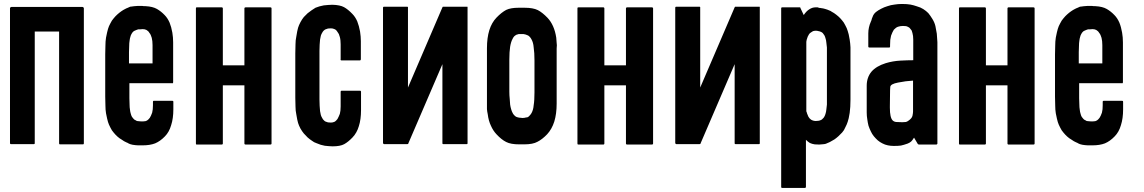

<svg xmlns="http://www.w3.org/2000/svg" viewBox="-20 -713 5645 947"><path d="M393.6 -671.9Q393.6 -587.9 393.6 -420.9Q393.6 -282.2 393.6 -5.9Q393.6 -3.9 392.6 -2Q390.6 -1 388.7 -1Q351.6 -1 276.4 -1Q274.4 -1 272.5 -2Q271.5 -3.9 271.5 -5.9Q271.5 -190.4 271.5 -557.6Q242.2 -557.6 183.6 -557.6Q172.9 -557.6 151.4 -557.6Q151.4 -374 151.4 -6.8Q151.4 -4.9 150.4 -2.9Q148.4 -2 146.5 -2Q109.4 -2 34.2 -2Q32.2 -2 31.2 -2.9Q29.3 -4.9 29.3 -6.8Q29.3 -89.8 29.3 -256.8Q29.3 -395.5 29.3 -672.9Q29.3 -673.8 29.3 -673.8Q30.3 -673.8 30.3 -674.8Q31.2 -676.8 33.2 -677.7Q34.2 -678.7 36.1 -678.7Q153.3 -678.7 386.7 -678.7Q388.7 -678.7 390.6 -677.7Q392.6 -675.8 392.6 -673.8Q393.6 -672.9 393.6 -672.9Q393.6 -672.9 393.6 -671.9Z M829.1 -302.7Q758.8 -302.7 618.2 -302.7Q618.2 -278.3 618.2 -228.5Q618.2 -211.9 619.1 -197.3Q619.1 -183.6 621.1 -171.9Q622.1 -161.1 625 -152.3Q627 -143.6 630.9 -136.7Q634.8 -130.9 638.7 -127Q642.6 -122.1 648.4 -120.1Q651.4 -118.2 655.3 -116.2Q659.2 -115.2 664.1 -115.2Q666 -114.3 674.8 -114.3Q682.6 -114.3 686.5 -114.3Q690.4 -114.3 695.3 -115.2Q699.2 -115.2 704.1 -118.2Q708 -120.1 711.9 -124Q715.8 -127.9 718.8 -131.8Q721.7 -136.7 724.6 -142.6Q727.5 -149.4 730.5 -157.2Q732.4 -164.1 733.4 -173.8Q734.4 -183.6 734.4 -194.3Q734.4 -199.2 734.4 -210.9Q734.4 -212.9 735.4 -214.8Q736.3 -215.8 739.3 -215.8Q769.5 -215.8 830.1 -215.8Q832 -215.8 834 -214.8Q835 -212.9 835 -210.9Q835 -198.2 835 -173.8Q835 -128.9 824.2 -95.7Q814.5 -61.5 793 -40Q770.5 -16.6 745.1 -5.9Q719.7 3.9 683.6 3.9Q680.7 3.9 672.9 3.9Q664.1 3.9 661.1 3.9Q654.3 2.9 647.5 2.9Q640.6 2 633.8 1Q627 0 622.1 -2Q617.2 -3.9 613.3 -5.9Q610.4 -7.8 608.4 -8.8Q606.4 -9.8 603.5 -10.7Q596.7 -13.7 591.8 -16.6Q585.9 -20.5 580.1 -24.4Q575.2 -27.3 569.3 -31.2Q564.5 -35.2 558.6 -40Q549.8 -47.9 541 -58.6Q531.2 -69.3 524.4 -84Q516.6 -98.6 512.7 -111.3Q508.8 -124 502.9 -154.3Q500 -171.9 500 -192.4Q499 -212.9 499 -236.3Q499 -237.3 499 -239.3Q499 -239.3 499 -240.2Q499 -240.2 499 -240.2Q499 -305.7 499 -437.5Q499 -438.5 499 -438.5Q499 -438.5 499 -438.5Q499 -441.4 499 -445.3Q499 -467.8 500 -488.3Q500 -508.8 502.9 -527.3Q508.8 -557.6 512.7 -570.3Q516.6 -584 524.4 -597.7Q531.2 -612.3 541 -623Q549.8 -633.8 558.6 -641.6Q568.4 -650.4 578.1 -657.2Q587.9 -664.1 597.7 -668.9Q600.6 -670.9 603.5 -671.9Q605.5 -672.9 608.4 -673.8Q612.3 -675.8 617.2 -677.7Q621.1 -680.7 628.9 -680.7Q639.6 -682.6 657.2 -683.6Q673.8 -683.6 682.6 -683.6Q686.5 -683.6 690.4 -682.6Q694.3 -682.6 698.2 -682.6Q733.4 -680.7 753.9 -668.9Q774.4 -657.2 792 -638.7Q806.6 -624 816.4 -601.6Q825.2 -580.1 830.1 -551.8Q832 -540 833 -528.3Q834 -515.6 834 -503.9Q834 -438.5 834 -306.6Q834 -304.7 833 -303.7Q831.1 -301.8 829.1 -301.8Q829.1 -302.7 829.1 -302.7ZM732.4 -400.4Q732.4 -429.7 732.4 -490.2Q732.4 -500 731.4 -509.8Q730.5 -518.6 728.5 -526.4Q725.6 -533.2 723.6 -540Q720.7 -546.9 716.8 -550.8Q713.9 -556.6 710 -559.6Q707 -562.5 702.1 -565.4Q697.3 -567.4 693.4 -568.4Q688.5 -569.3 683.6 -569.3Q680.7 -569.3 671.9 -568.4Q664.1 -568.4 662.1 -568.4Q657.2 -567.4 653.3 -565.4Q649.4 -564.5 646.5 -562.5Q640.6 -560.5 636.7 -556.6Q631.8 -551.8 628.9 -545.9Q625 -540 623 -531.2Q620.1 -522.5 619.1 -511.7Q617.2 -501 617.2 -486.3Q616.2 -472.7 616.2 -456.1Q616.2 -437.5 616.2 -400.4Q654.3 -400.4 732.4 -400.4Z M1319.3 -671.9Q1319.3 -587.9 1319.3 -420.9Q1319.3 -282.2 1319.3 -4.9Q1319.3 -2.9 1317.4 -1Q1316.4 0 1313.5 0Q1272.5 0 1191.4 0Q1188.5 0 1187.5 -1Q1185.5 -2.9 1185.5 -4.9Q1185.5 -100.6 1185.5 -292Q1161.1 -292 1113.3 -292Q1101.6 -292 1079.1 -292Q1079.1 -196.3 1079.1 -4.9Q1079.1 -2.9 1077.1 -1Q1076.2 0 1074.2 0Q1033.2 0 951.2 0Q948.2 0 947.3 -1Q946.3 -2.9 946.3 -4.9Q946.3 -88.9 946.3 -255.9Q946.3 -394.5 946.3 -671.9Q946.3 -673.8 947.3 -675.8Q948.2 -676.8 951.2 -676.8Q992.2 -676.8 1074.2 -676.8Q1076.2 -676.8 1077.1 -675.8Q1079.1 -673.8 1079.1 -671.9Q1079.1 -578.1 1079.1 -390.6Q1114.3 -390.6 1185.5 -390.6Q1185.5 -484.4 1185.5 -671.9Q1185.5 -673.8 1187.5 -675.8Q1188.5 -676.8 1191.4 -676.8Q1231.4 -676.8 1313.5 -676.8Q1316.4 -676.8 1317.4 -675.8Q1319.3 -673.8 1319.3 -671.9Z M1660.2 -420.9Q1660.2 -445.3 1660.2 -494.1Q1660.2 -504.9 1659.2 -513.7Q1658.2 -523.4 1656.2 -530.3Q1653.3 -538.1 1651.4 -544.9Q1648.4 -550.8 1644.5 -555.7Q1641.6 -560.5 1638.7 -563.5Q1634.8 -567.4 1629.9 -569.3Q1625 -571.3 1621.1 -572.3Q1616.2 -573.2 1612.3 -573.2Q1604.5 -573.2 1597.7 -572.3Q1590.8 -570.3 1585.9 -568.4Q1581.1 -566.4 1576.2 -561.5Q1572.3 -557.6 1569.3 -551.8Q1565.4 -545.9 1562.5 -537.1Q1560.5 -528.3 1558.6 -517.6Q1557.6 -505.9 1556.6 -492.2Q1555.7 -477.5 1555.7 -461.9Q1555.7 -381.8 1555.7 -222.7Q1555.7 -205.1 1556.6 -191.4Q1557.6 -176.8 1558.6 -165Q1560.5 -154.3 1562.5 -145.5Q1565.4 -136.7 1569.3 -130.9Q1572.3 -124 1577.1 -120.1Q1581.1 -115.2 1585.9 -113.3Q1590.8 -111.3 1597.7 -109.4Q1604.5 -108.4 1612.3 -108.4Q1616.2 -108.4 1621.1 -109.4Q1625 -110.4 1629.9 -112.3Q1633.8 -114.3 1637.7 -118.2Q1641.6 -122.1 1644.5 -126Q1647.5 -130.9 1650.4 -137.7Q1653.3 -143.6 1656.2 -151.4Q1658.2 -159.2 1659.2 -168Q1660.2 -177.7 1660.2 -188.5Q1660.2 -212.9 1660.2 -260.7Q1660.2 -262.7 1661.1 -263.7Q1663.1 -265.6 1665 -265.6Q1695.3 -265.6 1755.9 -265.6Q1757.8 -265.6 1759.8 -263.7Q1760.7 -262.7 1760.7 -260.7Q1760.7 -230.5 1760.7 -169.9Q1760.7 -124 1750 -90.8Q1740.2 -57.6 1718.8 -35.2Q1697.3 -12.7 1677.7 -2Q1658.2 8.8 1620.1 8.8Q1611.3 8.8 1601.6 7.8Q1591.8 6.8 1582 5.9Q1572.3 3.9 1561.5 1Q1551.8 -2 1541 -6.8Q1535.2 -8.8 1529.3 -11.7Q1524.4 -15.6 1517.6 -19.5Q1512.7 -22.5 1507.8 -26.4Q1502 -31.2 1497.1 -35.2Q1488.3 -43.9 1478.5 -54.7Q1469.7 -65.4 1461.9 -79.1Q1454.1 -93.8 1450.2 -106.4Q1446.3 -119.1 1441.4 -149.4Q1437.5 -167 1437.5 -187.5Q1436.5 -207 1436.5 -230.5Q1436.5 -231.4 1436.5 -233.4Q1436.5 -234.4 1436.5 -234.4Q1436.5 -234.4 1436.5 -234.4Q1436.5 -303.7 1436.5 -443.4Q1436.5 -444.3 1436.5 -444.3Q1436.5 -444.3 1436.5 -444.3Q1436.5 -446.3 1436.5 -449.2Q1436.5 -473.6 1437.5 -494.1Q1437.5 -514.6 1441.4 -532.2Q1446.3 -563.5 1450.2 -576.2Q1454.1 -588.9 1461.9 -603.5Q1469.7 -618.2 1478.5 -628.9Q1488.3 -639.6 1497.1 -647.5Q1506.8 -655.3 1516.6 -662.1Q1526.4 -668.9 1536.1 -674.8Q1545.9 -678.7 1555.7 -681.6Q1566.4 -684.6 1577.1 -686.5Q1587.9 -687.5 1598.6 -688.5Q1610.4 -689.5 1619.1 -689.5Q1657.2 -688.5 1676.8 -677.7Q1696.3 -667 1717.8 -644.5Q1732.4 -629.9 1742.2 -607.4Q1751 -585 1755.9 -557.6Q1757.8 -545.9 1758.8 -533.2Q1759.8 -521.5 1759.8 -509.8Q1759.8 -479.5 1759.8 -420.9Q1759.8 -418 1758.8 -417Q1756.8 -415 1754.9 -415Q1724.6 -415 1664.1 -415Q1662.1 -415 1660.2 -417Q1659.2 -418 1660.2 -420.9Z M2286.1 -678.7Q2286.1 -454.1 2286.1 -4.9Q2286.1 -4.9 2285.2 -3.9Q2285.2 -2 2281.2 -2Q2243.2 -2 2167 -2Q2165 -2 2163.1 -2.9Q2162.1 -4.9 2162.1 -6.8Q2162.1 -80.1 2162.1 -224.6Q2162.1 -282.2 2162.1 -396.5Q2105.5 -265.6 1993.2 -3.9Q1993.2 -3.9 1993.2 -2.9Q1992.2 -2.9 1991.2 -2.9Q1989.3 -2 1989.3 -2Q1951.2 -2 1875 -2Q1873 -2 1871.1 -3.9Q1869.1 -5.9 1869.1 -7.8Q1869.1 -91.8 1869.1 -258.8Q1869.1 -397.5 1869.1 -674.8Q1869.1 -677.7 1870.1 -678.7Q1871.1 -679.7 1873 -679.7Q1912.1 -679.7 1989.3 -679.7Q1989.3 -679.7 1990.2 -679.7Q1991.2 -678.7 1992.2 -677.7Q1992.2 -604.5 1992.2 -457Q1992.2 -398.4 1992.2 -281.2Q2048.8 -413.1 2162.1 -676.8Q2163.1 -678.7 2164.1 -679.7Q2165 -679.7 2167 -679.7Q2206.1 -679.7 2283.2 -679.7Q2284.2 -679.7 2285.2 -679.7Q2285.2 -679.7 2286.1 -678.7Z M2725.6 -473.6Q2725.6 -383.8 2725.6 -202.1Q2725.6 -151.4 2713.9 -113.3Q2702.1 -76.2 2678.7 -50.8Q2654.3 -25.4 2630.9 -13.7Q2608.4 -1 2565.4 -1Q2563.5 -1 2561.5 -1Q2559.6 -1 2558.6 -1Q2557.6 -1 2555.7 -1Q2551.8 -1 2547.9 -1Q2543.9 -1 2541 -1Q2499 -1 2476.6 -12.7Q2453.1 -24.4 2428.7 -50.8Q2412.1 -68.4 2401.4 -92.8Q2389.6 -117.2 2385.7 -149.4Q2382.8 -162.1 2381.8 -174.8Q2381.8 -188.5 2381.8 -203.1Q2381.8 -293.9 2381.8 -475.6Q2381.8 -526.4 2393.6 -564.5Q2405.3 -601.6 2428.7 -626Q2453.1 -651.4 2476.6 -664.1Q2499 -674.8 2538.1 -674.8Q2541 -674.8 2543 -674.8Q2544.9 -674.8 2546.9 -674.8Q2548.8 -674.8 2550.8 -674.8Q2551.8 -674.8 2553.7 -674.8Q2557.6 -674.8 2560.5 -674.8Q2564.5 -674.8 2567.4 -674.8Q2609.4 -674.8 2632.8 -663.1Q2655.3 -651.4 2680.7 -625Q2697.3 -607.4 2708 -583Q2718.8 -558.6 2723.6 -527.3Q2724.6 -514.6 2725.6 -501Q2726.6 -496.1 2726.6 -490.2Q2726.6 -482.4 2725.6 -473.6ZM2616.2 -415Q2616.2 -434.6 2615.2 -450.2Q2614.3 -465.8 2612.3 -478.5Q2611.3 -492.2 2608.4 -502Q2605.5 -511.7 2601.6 -518.6Q2597.7 -526.4 2592.8 -531.2Q2587.9 -537.1 2582 -539.1Q2571.3 -543.9 2562.5 -544.9Q2552.7 -544.9 2546.9 -544.9Q2543.9 -544.9 2542 -544.9Q2540 -544.9 2538.1 -544.9Q2535.2 -543.9 2532.2 -543Q2529.3 -543 2526.4 -541Q2520.5 -538.1 2515.6 -533.2Q2510.7 -527.3 2507.8 -520.5Q2503.9 -513.7 2501 -503.9Q2498 -494.1 2496.1 -482.4Q2494.1 -469.7 2493.2 -454.1Q2492.2 -437.5 2492.2 -418.9Q2492.2 -366.2 2492.2 -260.7Q2492.2 -242.2 2494.1 -225.6Q2495.1 -210 2496.1 -197.3Q2498 -184.6 2501 -174.8Q2503.9 -164.1 2507.8 -157.2Q2510.7 -150.4 2515.6 -145.5Q2520.5 -139.6 2526.4 -136.7Q2530.3 -134.8 2540 -132.8Q2550.8 -131.8 2559.6 -130.9Q2560.5 -130.9 2562.5 -131.8Q2564.5 -131.8 2566.4 -131.8Q2570.3 -132.8 2575.2 -133.8Q2581.1 -133.8 2582 -134.8Q2588.9 -137.7 2592.8 -143.6Q2597.7 -148.4 2601.6 -155.3Q2605.5 -162.1 2608.4 -171.9Q2611.3 -181.6 2612.3 -194.3Q2614.3 -206.1 2615.2 -221.7Q2616.2 -238.3 2616.2 -256.8Q2616.2 -309.6 2616.2 -415Z M3201.2 -671.9Q3201.2 -587.9 3201.2 -420.9Q3201.2 -282.2 3201.2 -4.9Q3201.2 -2.9 3199.2 -1Q3198.2 0 3195.3 0Q3154.3 0 3073.2 0Q3070.3 0 3069.3 -1Q3067.4 -2.9 3067.4 -4.9Q3067.4 -100.6 3067.4 -292Q3043 -292 2995.1 -292Q2983.4 -292 2960.9 -292Q2960.9 -196.3 2960.9 -4.9Q2960.9 -2.9 2959 -1Q2958 0 2956.1 0Q2915 0 2833 0Q2830.1 0 2829.1 -1Q2828.1 -2.9 2828.1 -4.9Q2828.1 -88.9 2828.1 -255.9Q2828.1 -394.5 2828.1 -671.9Q2828.1 -673.8 2829.1 -675.8Q2830.1 -676.8 2833 -676.8Q2874 -676.8 2956.1 -676.8Q2958 -676.8 2959 -675.8Q2960.9 -673.8 2960.9 -671.9Q2960.9 -578.1 2960.9 -390.6Q2996.1 -390.6 3067.4 -390.6Q3067.4 -484.4 3067.4 -671.9Q3067.4 -673.8 3069.3 -675.8Q3070.3 -676.8 3073.2 -676.8Q3113.3 -676.8 3195.3 -676.8Q3198.2 -676.8 3199.2 -675.8Q3201.2 -673.8 3201.2 -671.9Z M3727.5 -678.7Q3727.5 -454.1 3727.5 -4.9Q3727.5 -4.9 3726.6 -3.9Q3726.6 -2 3722.7 -2Q3684.6 -2 3608.4 -2Q3606.4 -2 3604.5 -2.9Q3603.5 -4.9 3603.5 -6.8Q3603.5 -80.1 3603.5 -224.6Q3603.5 -282.2 3603.5 -396.5Q3546.9 -265.6 3434.6 -3.9Q3434.6 -3.9 3434.6 -2.9Q3433.6 -2.9 3432.6 -2.9Q3430.7 -2 3430.7 -2Q3392.6 -2 3316.4 -2Q3314.5 -2 3312.5 -3.9Q3310.5 -5.9 3310.5 -7.8Q3310.5 -91.8 3310.5 -258.8Q3310.5 -397.5 3310.5 -674.8Q3310.5 -677.7 3311.5 -678.7Q3312.5 -679.7 3314.5 -679.7Q3353.5 -679.7 3430.7 -679.7Q3430.7 -679.7 3431.6 -679.7Q3432.6 -678.7 3433.6 -677.7Q3433.6 -604.5 3433.6 -457Q3433.6 -398.4 3433.6 -281.2Q3490.2 -413.1 3603.5 -676.8Q3604.5 -678.7 3605.5 -679.7Q3606.4 -679.7 3608.4 -679.7Q3647.5 -679.7 3724.6 -679.7Q3725.6 -679.7 3726.6 -679.7Q3726.6 -679.7 3727.5 -678.7Z M4174.8 -221.7Q4174.8 -221.7 4174.8 -221.7Q4174.8 -220.7 4174.8 -220.7Q4174.8 -203.1 4173.8 -186.5Q4172.9 -169.9 4170.9 -156.2Q4166 -125 4161.1 -112.3Q4157.2 -99.6 4149.4 -85Q4143.6 -70.3 4133.8 -59.6Q4124 -48.8 4115.2 -41Q4105.5 -32.2 4095.7 -25.4Q4085 -18.6 4075.2 -13.7Q4072.3 -12.7 4069.3 -10.7Q4067.4 -9.8 4064.5 -8.8Q4060.5 -6.8 4055.7 -4.9Q4051.8 -2.9 4043.9 -2Q4032.2 -1 4020.5 0Q4008.8 0 3998 -1Q3985.4 -2.9 3974.6 -7.8Q3964.8 -13.7 3955.1 -23.4Q3955.1 54.7 3955.1 209Q3955.1 210.9 3953.1 212.9Q3952.1 213.9 3950.2 213.9Q3912.1 213.9 3837.9 213.9Q3835.9 213.9 3834 212.9Q3833 210.9 3833 209Q3833 98.6 3833 -122.1Q3833 -305.7 3833 -671.9Q3833 -673.8 3834 -675.8Q3835.9 -676.8 3837.9 -676.8Q3866.2 -676.8 3923.8 -676.8Q3925.8 -676.8 3926.8 -676.8Q3927.7 -675.8 3927.7 -673.8Q3933.6 -662.1 3944.3 -638.7Q3957 -658.2 3971.7 -667Q3986.3 -676.8 4002.9 -676.8Q4008.8 -676.8 4012.7 -676.8Q4016.6 -675.8 4021.5 -673.8Q4023.4 -673.8 4025.4 -673.8Q4027.3 -672.9 4030.3 -672.9Q4040 -671.9 4049.8 -668.9Q4060.5 -666 4071.3 -661.1Q4077.1 -659.2 4082 -655.3Q4087.9 -651.4 4093.8 -648.4Q4098.6 -645.5 4104.5 -640.6Q4109.4 -636.7 4115.2 -631.8Q4124 -624 4132.8 -613.3Q4142.6 -602.5 4149.4 -587.9Q4157.2 -574.2 4161.1 -560.5Q4166 -547.9 4170.9 -517.6Q4173.8 -500 4174.8 -479.5Q4174.8 -459 4174.8 -436.5Q4174.8 -434.6 4174.8 -432.6Q4174.8 -362.3 4174.8 -221.7ZM4058.6 -447.3Q4058.6 -463.9 4058.6 -478.5Q4057.6 -493.2 4055.7 -503.9Q4054.7 -515.6 4051.8 -523.4Q4049.8 -532.2 4045.9 -539.1Q4042 -544.9 4038.1 -549.8Q4034.2 -553.7 4029.3 -555.7Q4023.4 -558.6 4016.6 -559.6Q4010.7 -561.5 4002.9 -561.5Q3998 -561.5 3994.1 -560.5Q3989.3 -559.6 3985.4 -556.6Q3981.4 -554.7 3976.6 -550.8Q3972.7 -547.9 3969.7 -543Q3966.8 -538.1 3963.9 -532.2Q3960.9 -525.4 3959 -517.6Q3958 -514.6 3958 -512.7Q3958 -509.8 3957 -506.8Q3957 -394.5 3957 -168.9Q3957 -167 3957 -164.1Q3958 -161.1 3959 -159.2Q3960.9 -151.4 3963.9 -145.5Q3965.8 -138.7 3969.7 -133.8Q3972.7 -128.9 3976.6 -126Q3980.5 -122.1 3985.4 -120.1Q3989.3 -118.2 3994.1 -117.2Q3998 -116.2 4002.9 -116.2Q4010.7 -116.2 4016.6 -117.2Q4023.4 -118.2 4029.3 -121.1Q4034.2 -123 4038.1 -127.9Q4043 -131.8 4045.9 -137.7Q4049.8 -144.5 4051.8 -152.3Q4054.7 -161.1 4055.7 -171.9Q4057.6 -183.6 4058.6 -197.3Q4058.6 -211.9 4058.6 -228.5Q4058.6 -300.8 4058.6 -447.3Z M4603.5 -504.9Q4603.5 -412.1 4603.5 -227.5Q4603.5 -153.3 4603.5 -4.9Q4603.5 -2.9 4601.6 -2Q4600.6 0 4598.6 0Q4569.3 0 4511.7 0Q4510.7 0 4509.8 -1Q4507.8 -2 4506.8 -2.9Q4501 -13.7 4488.3 -34.2Q4487.3 -33.2 4487.3 -32.2Q4487.3 -32.2 4486.3 -31.2Q4480.5 -21.5 4474.6 -15.6Q4468.8 -9.8 4457 -4.9Q4437.5 2 4423.8 4.9Q4411.1 6.8 4388.7 6.8Q4373 6.8 4359.4 3.9Q4344.7 1 4332 -5.9Q4320.3 -11.7 4309.6 -20.5Q4298.8 -30.3 4290 -41Q4281.2 -51.8 4275.4 -64.5Q4268.6 -78.1 4263.7 -92.8Q4259.8 -108.4 4257.8 -124Q4254.9 -140.6 4254.9 -158.2Q4254.9 -202.1 4254.9 -290Q4254.9 -331.1 4278.3 -359.4Q4301.8 -386.7 4348.6 -401.4Q4383.8 -412.1 4421.9 -414.1Q4459 -416 4484.4 -416Q4484.4 -443.4 4484.4 -499Q4484.4 -508.8 4484.4 -517.6Q4484.4 -526.4 4483.4 -535.2Q4482.4 -543 4480.5 -549.8Q4478.5 -555.7 4476.6 -562.5Q4473.6 -567.4 4469.7 -571.3Q4466.8 -576.2 4460.9 -579.1Q4456.1 -582 4449.2 -584Q4442.4 -585 4433.6 -585Q4426.8 -585 4420.9 -584Q4415 -583 4409.2 -581.1Q4403.3 -579.1 4398.4 -575.2Q4393.6 -571.3 4388.7 -566.4Q4384.8 -560.5 4381.8 -553.7Q4377.9 -545.9 4375 -537.1Q4373 -528.3 4371.1 -516.6Q4370.1 -504.9 4370.1 -491.2Q4370.1 -488.3 4370.1 -483.4Q4370.1 -480.5 4369.1 -479.5Q4367.2 -478.5 4365.2 -478.5Q4333 -478.5 4268.6 -478.5Q4265.6 -478.5 4264.6 -479.5Q4262.7 -480.5 4262.7 -483.4Q4262.7 -494.1 4262.7 -515.6Q4262.7 -517.6 4262.7 -547.9Q4262.7 -578.1 4275.4 -606.4Q4277.3 -609.4 4278.3 -613.3Q4279.3 -617.2 4280.3 -621.1Q4283.2 -629.9 4287.1 -637.7Q4291 -645.5 4299.8 -653.3Q4312.5 -663.1 4326.2 -669.9Q4340.8 -677.7 4357.4 -682.6Q4374 -688.5 4391.6 -690.4Q4409.2 -693.4 4428.7 -693.4Q4455.1 -693.4 4470.7 -690.4Q4486.3 -687.5 4502.9 -681.6Q4520.5 -676.8 4534.2 -668Q4547.9 -659.2 4558.6 -648.4Q4568.4 -636.7 4579.1 -619.1Q4589.8 -601.6 4593.8 -584Q4597.7 -566.4 4600.6 -546.9Q4602.5 -527.3 4603.5 -504.9ZM4382.8 -119.1Q4389.6 -112.3 4400.4 -111.3Q4412.1 -110.4 4424.8 -110.4Q4426.8 -110.4 4428.7 -110.4Q4430.7 -110.4 4433.6 -110.4Q4442.4 -110.4 4448.2 -111.3Q4455.1 -113.3 4460 -117.2Q4477.5 -128.9 4480.5 -141.6Q4483.4 -155.3 4483.4 -163.1Q4483.4 -213.9 4483.4 -315.4Q4447.3 -313.5 4409.2 -305.7Q4372.1 -298.8 4371.1 -284.2Q4371.1 -278.3 4370.1 -267.6Q4369.1 -234.4 4369.1 -189.5Q4369.1 -185.5 4369.1 -181.6Q4369.1 -132.8 4382.8 -119.1Z M5083 -671.9Q5083 -587.9 5083 -420.9Q5083 -282.2 5083 -4.9Q5083 -2.9 5081.1 -1Q5080.1 0 5077.1 0Q5036.1 0 4955.1 0Q4952.1 0 4951.2 -1Q4949.2 -2.9 4949.2 -4.9Q4949.2 -100.6 4949.2 -292Q4924.8 -292 4877 -292Q4865.2 -292 4842.8 -292Q4842.8 -196.3 4842.8 -4.9Q4842.8 -2.9 4840.8 -1Q4839.8 0 4837.9 0Q4796.9 0 4714.8 0Q4711.9 0 4710.9 -1Q4710 -2.9 4710 -4.9Q4710 -88.9 4710 -255.9Q4710 -394.5 4710 -671.9Q4710 -673.8 4710.9 -675.8Q4711.9 -676.8 4714.8 -676.8Q4755.9 -676.8 4837.9 -676.8Q4839.8 -676.8 4840.8 -675.8Q4842.8 -673.8 4842.8 -671.9Q4842.8 -578.1 4842.8 -390.6Q4877.9 -390.6 4949.2 -390.6Q4949.2 -484.4 4949.2 -671.9Q4949.2 -673.8 4951.2 -675.8Q4952.1 -676.8 4955.1 -676.8Q4995.1 -676.8 5077.1 -676.8Q5080.1 -676.8 5081.1 -675.8Q5083 -673.8 5083 -671.9Z M5513.7 -302.7Q5443.4 -302.7 5302.7 -302.7Q5302.7 -278.3 5302.7 -228.5Q5302.7 -211.9 5303.7 -197.3Q5303.7 -183.6 5305.7 -171.9Q5306.6 -161.1 5309.6 -152.3Q5311.5 -143.6 5315.4 -136.7Q5319.3 -130.9 5323.2 -127Q5327.1 -122.1 5333 -120.1Q5335.9 -118.2 5339.8 -116.2Q5343.8 -115.2 5348.6 -115.2Q5350.6 -114.3 5359.4 -114.3Q5367.2 -114.3 5371.1 -114.3Q5375 -114.3 5379.9 -115.2Q5383.8 -115.2 5388.7 -118.2Q5392.6 -120.1 5396.5 -124Q5400.4 -127.9 5403.3 -131.8Q5406.2 -136.7 5409.2 -142.6Q5412.1 -149.4 5415 -157.2Q5417 -164.1 5418 -173.8Q5418.9 -183.6 5418.9 -194.3Q5418.9 -199.2 5418.9 -210.9Q5418.9 -212.9 5419.9 -214.8Q5420.9 -215.8 5423.8 -215.8Q5454.1 -215.8 5514.6 -215.8Q5516.6 -215.8 5518.6 -214.8Q5519.5 -212.9 5519.5 -210.9Q5519.5 -198.2 5519.5 -173.8Q5519.5 -128.9 5508.8 -95.7Q5499 -61.5 5477.5 -40Q5455.1 -16.6 5429.7 -5.9Q5404.3 3.9 5368.2 3.9Q5365.2 3.9 5357.4 3.9Q5348.6 3.9 5345.7 3.9Q5338.9 2.9 5332 2.9Q5325.2 2 5318.4 1Q5311.5 0 5306.6 -2Q5301.8 -3.9 5297.9 -5.9Q5294.9 -7.8 5293 -8.8Q5291 -9.8 5288.1 -10.7Q5281.2 -13.7 5276.4 -16.6Q5270.5 -20.5 5264.6 -24.4Q5259.8 -27.3 5253.9 -31.2Q5249 -35.2 5243.2 -40Q5234.4 -47.9 5225.6 -58.6Q5215.8 -69.3 5209 -84Q5201.2 -98.6 5197.3 -111.3Q5193.4 -124 5187.5 -154.3Q5184.6 -171.9 5184.6 -192.4Q5183.6 -212.9 5183.6 -236.3Q5183.6 -237.3 5183.6 -239.3Q5183.6 -239.3 5183.6 -240.2Q5183.6 -240.2 5183.6 -240.2Q5183.6 -305.7 5183.6 -437.5Q5183.6 -438.5 5183.6 -438.5Q5183.6 -438.5 5183.6 -438.5Q5183.6 -441.4 5183.6 -445.3Q5183.6 -467.8 5184.6 -488.3Q5184.6 -508.8 5187.5 -527.3Q5193.4 -557.6 5197.3 -570.3Q5201.2 -584 5209 -597.7Q5215.8 -612.3 5225.6 -623Q5234.4 -633.8 5243.2 -641.6Q5252.9 -650.4 5262.7 -657.2Q5272.5 -664.1 5282.2 -668.9Q5285.2 -670.9 5288.1 -671.9Q5290 -672.9 5293 -673.8Q5296.9 -675.8 5301.8 -677.7Q5305.7 -680.7 5313.5 -680.7Q5324.2 -682.6 5341.8 -683.6Q5358.4 -683.6 5367.2 -683.6Q5371.1 -683.6 5375 -682.6Q5378.9 -682.6 5382.8 -682.6Q5418 -680.7 5438.5 -668.9Q5459 -657.2 5476.6 -638.7Q5491.2 -624 5501 -601.6Q5509.8 -580.1 5514.6 -551.8Q5516.6 -540 5517.6 -528.3Q5518.6 -515.6 5518.6 -503.9Q5518.6 -438.5 5518.6 -306.6Q5518.6 -304.7 5517.6 -303.7Q5515.6 -301.8 5513.7 -301.8Q5513.7 -302.7 5513.7 -302.7ZM5417 -400.4Q5417 -429.7 5417 -490.2Q5417 -500 5416 -509.8Q5415 -518.6 5413.1 -526.4Q5410.2 -533.2 5408.2 -540Q5405.3 -546.9 5401.4 -550.8Q5398.4 -556.6 5394.5 -559.6Q5391.6 -562.5 5386.7 -565.4Q5381.8 -567.4 5377.9 -568.4Q5373 -569.3 5368.2 -569.3Q5365.2 -569.3 5356.4 -568.4Q5348.6 -568.4 5346.7 -568.4Q5341.8 -567.4 5337.9 -565.4Q5334 -564.5 5331.1 -562.5Q5325.2 -560.5 5321.3 -556.6Q5316.4 -551.8 5313.5 -545.9Q5309.6 -540 5307.6 -531.2Q5304.7 -522.5 5303.7 -511.7Q5301.8 -501 5301.8 -486.3Q5300.8 -472.7 5300.8 -456.1Q5300.8 -437.5 5300.8 -400.4Q5338.9 -400.4 5417 -400.4Z"/></svg>

Font: Typeface
Style: Regular
Weight: 400
Version: Version 1.0